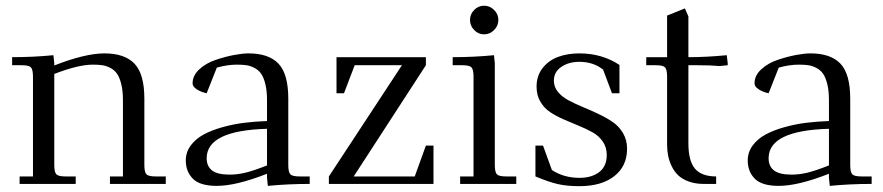

<svg xmlns="http://www.w3.org/2000/svg" viewBox="-20 -637 3058 665"><path d="M22 -411.1V-439Q94.7 -439 165 -445.8L168 -418V-410.2Q274.9 -452.1 341.8 -452.1Q411.6 -452.1 445.8 -416.5Q480 -380.9 480 -294.9V-65.9Q480 -41 487.1 -33.4Q494.1 -25.9 519 -25.9H554.2V0H360.8V-25.9H405.8V-290Q405.8 -322.3 400.1 -345.2Q394.5 -368.2 385.7 -381.1Q377 -394 362.5 -401.6Q348.1 -409.2 334.5 -411.1Q320.8 -413.1 301.8 -413.1Q251 -413.1 168 -380.9V-65.9Q168 -41 175 -33.4Q182.1 -25.9 207 -25.9H242.2V0H47.9V-25.9H94.2V-371.1Q94.2 -396 87.2 -403.6Q80.1 -411.1 55.2 -411.1Z M623.5 -81.1Q623.5 -109.9 640.6 -133.1Q657.7 -156.2 685.3 -171.1Q712.9 -186 750.5 -196.5Q788.1 -207 825.9 -211.7Q863.8 -216.3 904.8 -217.8V-290Q904.8 -322.3 899.2 -345.2Q893.6 -368.2 884.8 -381.1Q876 -394 861.6 -401.6Q847.2 -409.2 833.5 -411.1Q819.8 -413.1 800.8 -413.1Q767.6 -413.1 731 -402.8L695.8 -314Q676.8 -317.9 661.9 -327.4Q647 -336.9 647 -348.1Q647 -375.5 670.4 -397Q693.8 -418.5 727.3 -429.7Q760.7 -440.9 790.5 -446.5Q820.3 -452.1 840.8 -452.1Q910.6 -452.1 944.6 -416.5Q978.5 -380.9 978.5 -294.9V-65.9Q978.5 -41 985.6 -33.4Q992.7 -25.9 1017.6 -25.9H1052.7V0Q977.5 0 907.7 6.8L904.8 -21V-35.2Q797.9 6.8 731 6.8Q672.4 6.8 647.9 -18.1Q623.5 -43 623.5 -81.1ZM695.8 -88.9Q695.8 -61 714.6 -46.6Q733.4 -32.2 774.9 -32.2Q802.2 -32.2 829.8 -38.8Q857.4 -45.4 904.8 -64V-190.9Q695.8 -185.1 695.8 -88.9Z M1119.1 0V-25.9L1372.1 -411.1H1208.5L1171.4 -314H1145.5V-439H1455.1V-411.1L1205.1 -25.9H1416.5L1455.1 -132.8H1481.4V0Z M1547.9 -411.1V-439Q1620.6 -439 1690.9 -445.8L1693.8 -418V-65.9Q1693.8 -41 1700.9 -33.4Q1708 -25.9 1732.9 -25.9H1768.1V0H1573.7V-25.9H1620.1V-371.1Q1620.1 -396 1613 -403.6Q1606 -411.1 1581.1 -411.1ZM1622.3 -533Q1607.9 -547.9 1607.9 -567.9Q1607.9 -587.9 1622.3 -602.5Q1636.7 -617.2 1656.7 -617.2Q1676.8 -617.2 1691.4 -602.5Q1706.1 -587.9 1706.1 -567.9Q1706.1 -547.9 1691.4 -533Q1676.8 -518.1 1656.7 -518.1Q1636.7 -518.1 1622.3 -533Z M1834.5 -25.9V-132.8H1860.8L1891.6 -47.9Q1933.6 -21 1986.8 -21Q2029.3 -21 2055.4 -41Q2081.5 -61 2081.5 -100.1Q2081.5 -126.5 2068.1 -146.2Q2054.7 -166 2033.2 -178.2Q2011.7 -190.4 1985.8 -200.9Q1960 -211.4 1934.1 -222.7Q1908.2 -233.9 1886.7 -247.8Q1865.2 -261.7 1851.8 -284.4Q1838.4 -307.1 1838.4 -336.9Q1838.4 -375 1859.9 -401.9Q1881.3 -428.7 1914.1 -440.4Q1946.8 -452.1 1986.8 -452.1Q2064.9 -452.1 2125.5 -412.1V-314H2099.6L2068.8 -396Q2034.7 -422.9 1986.8 -422.9Q1949.7 -422.9 1924.1 -405.3Q1898.4 -387.7 1898.4 -357.9Q1898.4 -335.9 1912.4 -318.8Q1926.3 -301.8 1948.7 -289.8Q1971.2 -277.8 1998 -266.6Q2024.9 -255.4 2052 -242.7Q2079.1 -230 2101.6 -214.8Q2124 -199.7 2137.9 -175.8Q2151.9 -151.9 2151.9 -122.1Q2151.9 -61.5 2107.7 -26.9Q2063.5 7.8 1986.8 7.8Q1943.8 7.8 1912.6 0.7Q1881.3 -6.3 1834.5 -25.9Z M2218.3 -411.1V-439H2290.5V-583L2352.1 -607.9L2364.3 -580.1V-439Q2426.8 -439 2497.1 -445.8L2500.5 -418V-411.1L2472.2 -408.2Q2442.4 -411.1 2395.5 -411.1H2364.3V-141.1Q2364.3 -79.6 2387.2 -52.7Q2410.2 -25.9 2460.4 -25.9V0H2417.5Q2388.7 0 2366.2 -8.1Q2343.8 -16.1 2329.8 -29.1Q2315.9 -42 2306.9 -60.3Q2297.9 -78.6 2294.2 -97.2Q2290.5 -115.7 2290.5 -136.2V-371.1Q2290.5 -396 2283.4 -403.6Q2276.4 -411.1 2251.5 -411.1Z M2569.8 -81.1Q2569.8 -109.9 2586.9 -133.1Q2604 -156.2 2631.6 -171.1Q2659.2 -186 2696.8 -196.5Q2734.4 -207 2772.2 -211.7Q2810.1 -216.3 2851.1 -217.8V-290Q2851.1 -322.3 2845.5 -345.2Q2839.8 -368.2 2831.1 -381.1Q2822.3 -394 2807.9 -401.6Q2793.5 -409.2 2779.8 -411.1Q2766.1 -413.1 2747.1 -413.1Q2713.9 -413.1 2677.2 -402.8L2642.1 -314Q2623 -317.9 2608.2 -327.4Q2593.3 -336.9 2593.3 -348.1Q2593.3 -375.5 2616.7 -397Q2640.1 -418.5 2673.6 -429.7Q2707 -440.9 2736.8 -446.5Q2766.6 -452.1 2787.1 -452.1Q2856.9 -452.1 2890.9 -416.5Q2924.8 -380.9 2924.8 -294.9V-65.9Q2924.8 -41 2931.9 -33.4Q2939 -25.9 2963.9 -25.9H2999V0Q2923.8 0 2854 6.8L2851.1 -21V-35.2Q2744.1 6.8 2677.2 6.8Q2618.7 6.8 2594.2 -18.1Q2569.8 -43 2569.8 -81.1ZM2642.1 -88.9Q2642.1 -61 2660.9 -46.6Q2679.7 -32.2 2721.2 -32.2Q2748.5 -32.2 2776.1 -38.8Q2803.7 -45.4 2851.1 -64V-190.9Q2642.1 -185.1 2642.1 -88.9Z"/></svg>

Font: Dihjauti S
Style: Regular
Weight: 400
Designer: T. Christopher White
Version: Version 3.0.0